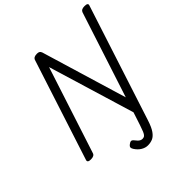

<svg xmlns="http://www.w3.org/2000/svg" viewBox="-327 -1218 1723 1723"><g transform="rotate(-45 534.5 -356.5)"><path d="M710 127Q688 195 664 229Q640 263 612.5 275Q585 287 551 287Q519 287 488.5 268.5Q458 250 436 216Q426 201 426 189Q426 177 445 163Q460 151 472 151.5Q484 152 493 164Q506 181 516.5 191.5Q527 202 537.5 206.5Q548 211 558 211Q575 211 586 201.5Q597 192 606.5 169Q616 146 629 107L669 -15L420 -838L152 -14Q148 0 135 7Q122 14 100 14Q56 14 65 -14L376 -973Q381 -987 394 -993.5Q407 -1000 428 -1000Q446 -1000 455.5 -993.5Q465 -987 470 -973L715 -159L980 -973Q985 -987 997.5 -993.5Q1010 -1000 1032 -1000Q1077 -1000 1067 -973Z"/></g></svg>

Font: Playwrite CZ
Style: Regular
Weight: 400
Designer: Veronika Burian, José Scaglione
Foundry: TypeTogether
Version: Version 1.002